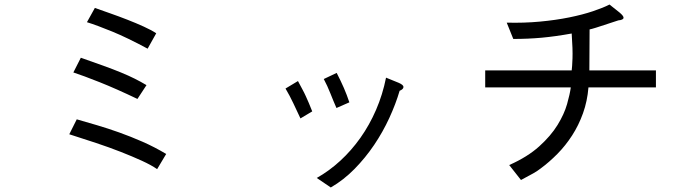

<svg xmlns="http://www.w3.org/2000/svg" viewBox="-20 -715 3040 848"><path d="M364 -617 399 -680Q427 -670 465.5 -656.5Q504 -643 542.5 -628Q581 -613 615 -597.5Q649 -582 670 -568L632 -500Q543 -548 476 -575.5Q409 -603 364 -617ZM304 -395 337 -460Q394 -440 437 -424.5Q480 -409 514 -395Q548 -381 575 -367.5Q602 -354 627 -339L587 -278Q493 -323 420 -352Q347 -381 304 -395ZM286 -122 319 -188Q361 -176 408.5 -162Q456 -148 506.5 -130Q557 -112 609.5 -89Q662 -66 714 -35L674 32Q648 14 606.5 -5Q565 -24 514 -44Q463 -64 404.5 -83.5Q346 -103 286 -122Z M1410 -366 1467 -393Q1486 -356 1499 -326Q1512 -296 1523 -263L1466 -238Q1452 -270 1439 -303Q1426 -336 1410 -366ZM1241 -324 1296 -357Q1307 -336 1315.5 -320.5Q1324 -305 1330.5 -290.5Q1337 -276 1344 -260Q1351 -244 1359 -223L1307 -192Q1291 -226 1275.5 -259Q1260 -292 1241 -324ZM1685 -372Q1721 -358 1741.5 -349Q1762 -340 1762 -331Q1762 -321 1745 -314Q1728 -256 1699.5 -194Q1671 -132 1632.5 -75Q1594 -18 1546 31Q1498 80 1441 113L1379 71Q1434 40 1483 -5Q1532 -50 1572 -106.5Q1612 -163 1641 -230Q1670 -297 1685 -372Z M2877 -404V-329H2579Q2574 -268 2555 -215Q2536 -162 2507 -117Q2478 -72 2442 -35.5Q2406 1 2368 29Q2354 40 2335.5 50.5Q2317 61 2281 80L2229 14Q2310 -22 2361.5 -68.5Q2413 -115 2442.5 -163Q2472 -211 2484.5 -255Q2497 -299 2501 -329H2123V-404H2505Q2507 -418 2508.5 -456.5Q2510 -495 2505 -567Q2433 -554 2373 -548.5Q2313 -543 2247 -543L2218 -615Q2294 -613 2364 -619.5Q2434 -626 2493.5 -638Q2553 -650 2599 -665.5Q2645 -681 2672 -695Q2698 -675 2716 -660Q2734 -645 2734 -637Q2734 -627 2711 -625Q2702 -622 2685 -616.5Q2668 -611 2648.5 -604.5Q2629 -598 2611.5 -592.5Q2594 -587 2584 -585L2583 -404Z"/></svg>

Font: D2Coding ligature
Style: Regular
Weight: 400
Monospace: yes
Designer: Yong-Rak Park; Jeong-Hwan Yoon; Sang-Min Lee;
Foundry: NHN Corporation
Version: Version 1.3.2; Build 20180524